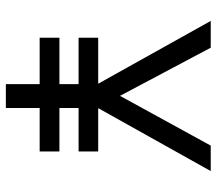

<svg xmlns="http://www.w3.org/2000/svg" viewBox="-62 -678 740 656"><g transform="rotate(90 308.0 -350.0)"><path d="M267.5 0V-115.5H109V-183H267.5V-248.5H109V-315.5H266L51.5 -700H143L307.5 -390L477.5 -700H564.5L349.5 -315.5H497.5V-248.5H349V-183H497.5V-115.5H349V0Z"/></g></svg>

Font: Overpass Mono Light
Style: Regular
Weight: 400
Monospace: yes
Version: Version 4.000